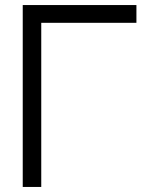

<svg xmlns="http://www.w3.org/2000/svg" viewBox="-20 -740 570 760"><path d="M70 -720H520V-649.7H143.3V0H70Z"/></svg>

Font: Tap Sans
Style: Regular
Weight: 400
Designer: Tap Payments
Foundry: Tap Payments
Version: Version 1.001;Glyphs 3.1.2 (3151)